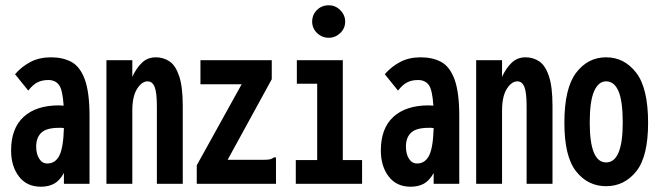

<svg xmlns="http://www.w3.org/2000/svg" viewBox="-20 -696 2490 727"><path d="M135 11Q81 11 51.5 -28Q22 -67 22 -126Q22 -210 69.5 -253.5Q117 -297 203 -297Q211 -297 221 -296Q217 -357 203 -375Q189 -393 163 -393Q140 -393 122.5 -384.5Q105 -376 87 -353L37 -415Q62 -444 95.5 -461.5Q129 -479 173 -479Q218 -479 250.5 -461.5Q283 -444 301 -395.5Q319 -347 319 -256V0H222V-41Q206 -12 185 -0.5Q164 11 135 11ZM117 -141Q117 -113 128.5 -95Q140 -77 159 -77Q190 -77 205 -107.5Q220 -138 222 -211Q217 -212 212.5 -212Q208 -212 203 -212Q156 -212 136.5 -193.5Q117 -175 117 -141Z M383 0V-468H481V-405Q496 -438 517.5 -458.5Q539 -479 570 -479Q599 -479 622 -463.5Q645 -448 658.5 -407.5Q672 -367 672 -295V0H574V-293Q574 -346 565.5 -367Q557 -388 539 -388Q517 -388 499 -359.5Q481 -331 481 -277V0Z M725 -70 895 -377H739V-468H1009V-396L842 -91H980Q996 -91 1003.5 -93Q1011 -95 1017 -100H1025V0H725Z M1100 0V-90H1181V-379H1104V-468H1278V-90H1351V0ZM1225 -553Q1199 -553 1180.5 -571Q1162 -589 1162 -614Q1162 -640 1180 -658Q1198 -676 1225 -676Q1250 -676 1268.5 -657.5Q1287 -639 1287 -614Q1287 -589 1268.5 -571Q1250 -553 1225 -553Z M1535 11Q1481 11 1451.5 -28Q1422 -67 1422 -126Q1422 -210 1469.5 -253.5Q1517 -297 1603 -297Q1611 -297 1621 -296Q1617 -357 1603 -375Q1589 -393 1563 -393Q1540 -393 1522.5 -384.5Q1505 -376 1487 -353L1437 -415Q1462 -444 1495.5 -461.5Q1529 -479 1573 -479Q1618 -479 1650.5 -461.5Q1683 -444 1701 -395.5Q1719 -347 1719 -256V0H1622V-41Q1606 -12 1585 -0.5Q1564 11 1535 11ZM1517 -141Q1517 -113 1528.5 -95Q1540 -77 1559 -77Q1590 -77 1605 -107.5Q1620 -138 1622 -211Q1617 -212 1612.5 -212Q1608 -212 1603 -212Q1556 -212 1536.5 -193.5Q1517 -175 1517 -141Z M1783 0V-468H1881V-405Q1896 -438 1917.5 -458.5Q1939 -479 1970 -479Q1999 -479 2022 -463.5Q2045 -448 2058.5 -407.5Q2072 -367 2072 -295V0H1974V-293Q1974 -346 1965.5 -367Q1957 -388 1939 -388Q1917 -388 1899 -359.5Q1881 -331 1881 -277V0Z M2275 9Q2206 9 2161.5 -47Q2117 -103 2117 -231Q2117 -362 2161.5 -420.5Q2206 -479 2275 -479Q2344 -479 2389 -420.5Q2434 -362 2434 -231Q2434 -103 2389 -47Q2344 9 2275 9ZM2275 -81Q2338 -81 2338 -232Q2338 -313 2322 -350.5Q2306 -388 2275 -388Q2246 -388 2229.5 -350.5Q2213 -313 2213 -232Q2213 -81 2275 -81Z"/></svg>

Font: Inconsolata ExtraCondensed ExtraBold
Style: Regular
Weight: 800
Width: 2
Monospace: yes
Designer: Raph Levien, Cyreal, Brenton Simpson
Foundry: Raph Levien, Cyreal, Google
Version: Version 3.001; ttfautohint (v1.8.2.53-6de2)